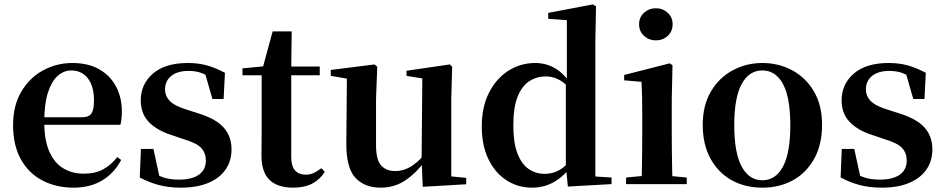

<svg xmlns="http://www.w3.org/2000/svg" viewBox="-20 -839 4305 875"><path d="M316.2 16.2Q235.8 16.2 173.2 -16.5Q110.6 -49.1 75.1 -113Q39.6 -176.9 39.6 -268.8Q39.6 -358.8 77.6 -422.2Q115.5 -485.7 177.2 -518.8Q238.9 -551.9 309.4 -551.9Q383.1 -551.9 433.5 -522.5Q483.8 -493.1 509.6 -443.2Q535.4 -393.3 535.4 -330.9Q535.4 -296.1 528.7 -270.2H98.1V-304.6H353.4Q385.5 -304.6 396.9 -322.2Q408.3 -339.8 408.3 -380.4Q408.3 -446.3 380.2 -482.2Q352.1 -518 304.1 -518Q270.7 -518 242.6 -492.9Q214.6 -467.8 198.1 -416Q181.7 -364.1 181.7 -282.7Q181.7 -200.5 204.9 -148.2Q228 -95.8 268.8 -71.7Q309.5 -47.5 361.4 -47.5Q414.4 -47.5 450.9 -67.7Q487.3 -87.9 514.2 -123.2L532.1 -109.9Q500.6 -49.8 445.7 -16.8Q390.7 16.2 316.2 16.2Z M804.3 16.2Q749.6 16.2 704.7 4.5Q659.8 -7.2 616.9 -30.3L622.2 -160.4H679.1L709.6 -20.6L661.6 -26V-62Q693.7 -41.1 723.9 -30.7Q754.2 -20.4 794.8 -20.4Q855.1 -20.4 886.7 -43Q918.2 -65.7 918.2 -107.2Q918.2 -140.9 897.7 -164Q877.1 -187.1 816.5 -204.9L760.7 -223.9Q695.9 -244.5 658.7 -282.6Q621.5 -320.7 621.5 -382Q621.5 -455.6 677.2 -503.8Q732.9 -551.9 836.2 -551.9Q884.5 -551.9 923.9 -540.7Q963.2 -529.5 1005.1 -507.2L999.1 -387.7H948.1L909.6 -521.5L952 -507.8V-477Q921.7 -497.5 897.1 -506.7Q872.5 -515.8 838.8 -515.8Q789 -515.8 760.6 -493.1Q732.2 -470.4 732.2 -431.8Q732.2 -401.6 753.6 -379.1Q774.9 -356.6 831.8 -339.1L887.9 -321.1Q965.8 -296.3 1000.4 -256.6Q1035.1 -217 1035.1 -158.3Q1035.1 -105.4 1007.8 -66.1Q980.4 -26.7 929 -5.3Q877.6 16.2 804.3 16.2Z M1240.4 -496.1V-535.7H1437.2V-496.1ZM1316.1 16.2Q1244.7 16.2 1208.1 -19.3Q1171.5 -54.8 1171.5 -131.7Q1171.5 -159.8 1172 -182.4Q1172.5 -205 1172.5 -234.7V-496.1H1085V-527.5L1194.7 -538L1176.1 -525.2L1222.5 -695.8H1309.3L1307.2 -519.3V-508.7V-123.8Q1307.2 -81.6 1324.7 -62.3Q1342.2 -43 1373.3 -43Q1393.4 -43 1409 -50.4Q1424.7 -57.9 1444.7 -72.5L1460.2 -56Q1438.7 -21.1 1403.3 -2.5Q1367.9 16.2 1316.1 16.2Z M1714.7 16.2Q1641.1 16.2 1599.2 -29.3Q1557.3 -74.7 1558.3 -187.9L1561 -497.7L1591 -475.4L1487.4 -493.5V-520.2L1687 -545.4L1699.2 -534.8L1693.7 -388.7V-177.8Q1693.7 -111 1716.7 -85.3Q1739.7 -59.5 1780.8 -59.5Q1823.7 -59.5 1861.5 -85.8Q1899.3 -112.1 1928.6 -153.8L1962.2 -103H1915Q1877.4 -51 1827.8 -17.4Q1778.2 16.2 1714.7 16.2ZM1906.6 12.4 1901.4 -109.4V-111.9L1904.6 -481.6L1832.7 -493.2V-516.6L2029.9 -545.4L2040.6 -534.8L2036.6 -388.7V-35L2104.6 -28.5V0.7Z M2404.5 16.2Q2340 16.2 2287.9 -17.7Q2235.7 -51.5 2205.6 -114.2Q2175.6 -176.8 2175.6 -263.1Q2175.6 -352.4 2208.9 -417.2Q2242.2 -482 2297.4 -517Q2352.7 -551.9 2418.5 -551.9Q2468.9 -551.9 2509.4 -528.1Q2549.8 -504.4 2583.8 -453.6H2593.1L2576.3 -436.8Q2548.9 -465.9 2522.3 -478.3Q2495.7 -490.8 2467.9 -490.8Q2427.2 -490.8 2393.5 -469.9Q2359.9 -449.1 2339.6 -400.1Q2319.4 -351.2 2319.4 -267.7Q2319.4 -188.6 2338.1 -139.8Q2356.9 -91.1 2389.4 -68.9Q2421.9 -46.7 2462.3 -46.7Q2493.5 -46.7 2520.5 -59.4Q2547.5 -72.1 2573.8 -100.9L2592.6 -80.8H2582.1Q2548.8 -34.5 2504 -9.1Q2459.1 16.2 2404.5 16.2ZM2568 11.2 2558.7 -81.1V-83.3V-457.2L2563.4 -468.4V-747.1L2478.4 -753.3V-780.3L2681.9 -819L2696.2 -810L2693.2 -652.7V-34.7L2767.1 -29.9V0Z M2833.2 0V-29.9L2939.8 -40.2H3001.8L3109.8 -29.9V0ZM2903.6 0Q2904.6 -25.5 2905.3 -67.4Q2905.9 -109.4 2906.4 -154.8Q2906.9 -200.3 2906.9 -234.8V-308Q2906.9 -358.3 2906.3 -394.3Q2905.6 -430.4 2903.6 -466.2L2824.5 -472.9V-497.4L3032.1 -550.4L3044.8 -541.7L3041.4 -387.9V-234.8Q3041.4 -200.3 3041.9 -154.8Q3042.4 -109.4 3043.2 -67.4Q3044.1 -25.5 3045.1 0ZM2968.8 -655Q2937.6 -655 2915 -675.4Q2892.5 -695.9 2892.5 -728.8Q2892.5 -760.3 2915 -780.9Q2937.6 -801.4 2968.8 -801.4Q3000.5 -801.4 3022.9 -780.9Q3045.3 -760.3 3045.3 -728.8Q3045.3 -695.9 3022.9 -675.4Q3000.5 -655 2968.8 -655Z M3454 16.2Q3374.7 16.2 3313.5 -18.3Q3252.3 -52.8 3217.5 -117Q3182.6 -181.2 3182.6 -269.8Q3182.6 -359.1 3219.8 -422Q3257 -484.9 3318.9 -518.4Q3380.8 -551.9 3454 -551.9Q3528.1 -551.9 3590.1 -518.8Q3652 -485.6 3689.2 -422.7Q3726.4 -359.8 3726.4 -269.8Q3726.4 -180.5 3691 -116.3Q3655.6 -52 3594.4 -17.9Q3533.2 16.2 3454 16.2ZM3454 -17.5Q3515 -17.5 3548.4 -80.1Q3581.7 -142.6 3581.7 -268.1Q3581.7 -394.2 3548.4 -456.1Q3515 -518 3454 -518Q3393.7 -518 3360 -456.1Q3326.2 -394.2 3326.2 -268.1Q3326.2 -142.6 3360 -80.1Q3393.7 -17.5 3454 -17.5Z M3998.3 16.2Q3943.6 16.2 3898.7 4.5Q3853.8 -7.2 3810.9 -30.3L3816.2 -160.4H3873.1L3903.6 -20.6L3855.6 -26V-62Q3887.7 -41.1 3917.9 -30.7Q3948.2 -20.4 3988.8 -20.4Q4049.1 -20.4 4080.7 -43Q4112.2 -65.7 4112.2 -107.2Q4112.2 -140.9 4091.7 -164Q4071.1 -187.1 4010.5 -204.9L3954.7 -223.9Q3889.9 -244.5 3852.7 -282.6Q3815.5 -320.7 3815.5 -382Q3815.5 -455.6 3871.2 -503.8Q3926.9 -551.9 4030.2 -551.9Q4078.5 -551.9 4117.9 -540.7Q4157.2 -529.5 4199.1 -507.2L4193.1 -387.7H4142.1L4103.6 -521.5L4146 -507.8V-477Q4115.7 -497.5 4091.1 -506.7Q4066.5 -515.8 4032.8 -515.8Q3983 -515.8 3954.6 -493.1Q3926.2 -470.4 3926.2 -431.8Q3926.2 -401.6 3947.6 -379.1Q3968.9 -356.6 4025.8 -339.1L4081.9 -321.1Q4159.8 -296.3 4194.4 -256.6Q4229.1 -217 4229.1 -158.3Q4229.1 -105.4 4201.8 -66.1Q4174.4 -26.7 4123 -5.3Q4071.6 16.2 3998.3 16.2Z"/></svg>

Font: Noto Serif HK ExtraLight
Style: Regular
Weight: 200
Designer: Ryoko NISHIZUKA 西塚涼子 (kana & ideographs); Frank Grießhammer (Latin, Greek & Cyrillic); Wenlong ZHANG 张文龙 (bopomofo); San
Foundry: Adobe
Version: Version 2.002-H1;hotconv 1.1.0;makeotfexe 2.6.0